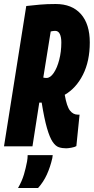

<svg xmlns="http://www.w3.org/2000/svg" viewBox="-39 -730 468 958"><path d="M-19 0 92 -700Q127 -704 161 -707Q195 -710 239 -710Q320 -710 364.5 -660Q409 -610 409 -518Q409 -425 375 -357.5Q341 -290 284 -257Q294 -199 310 -178.5Q326 -158 349 -158Q355 -158 358 -158L342 -1Q334 4 317 7Q300 10 291 10Q271 10 254.5 4.5Q238 -1 223.5 -22.5Q209 -44 195.5 -90.5Q182 -137 169 -218Q165 -218 162.5 -218Q160 -218 157 -218L123 0ZM193 -341Q212 -341 229 -366Q246 -391 256.5 -431.5Q267 -472 267 -518Q267 -545 259.5 -560.5Q252 -576 236 -576Q226 -576 214 -573L177 -343Q180 -342 184.5 -341.5Q189 -341 193 -341ZM99 44H224Q224 49 222 59Q212 103 195 140.5Q178 178 151 208H51Q71 173 80.5 140.5Q90 108 96 76Q99 59 99 44Z"/></svg>

Font: Georama ExtraCondensed ExtraBold
Style: Italic
Weight: 800
Width: 2
Italic angle: -9°
Designer: Jean-Baptiste Levee
Foundry: Production Type
Version: Version 1.000